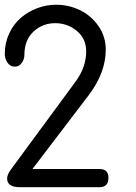

<svg xmlns="http://www.w3.org/2000/svg" viewBox="-22 -784 568 804"><path d="M-2 -558.1Q-2 -604.5 16.6 -644Q35.2 -683.6 65.4 -709.5Q95.7 -735.4 134 -749.8Q172.4 -764.2 212.9 -764.2Q265.6 -764.2 312.7 -741.5Q359.9 -718.8 390.4 -674.8Q420.9 -630.9 420.9 -576.2Q420.9 -480.5 350.1 -386.2L113.8 -76.2H395Q432.1 -76.2 432.1 -39.1Q432.1 0 394 0H63Q7.8 0 7.8 -36.1Q7.8 -52.7 22.9 -73.2L294.9 -442.9Q338.9 -502.9 338.9 -568.8Q338.9 -622.1 299.8 -654.5Q260.7 -687 209 -687Q156.2 -687 118.2 -651.6Q80.1 -616.2 80.1 -553.2Q80.1 -536.6 69.3 -520.8Q58.6 -504.9 40 -504.9Q20.5 -504.9 9.3 -521.7Q-2 -538.6 -2 -558.1Z"/></svg>

Font: BPreplay
Style: Regular
Weight: 400
Designer: Magenta/George Triantafyllakos
Foundry: Magenta/George Triantafyllakos
Version: Version 1.00